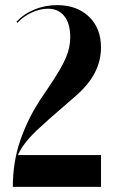

<svg xmlns="http://www.w3.org/2000/svg" viewBox="-20 -729 464 749"><path d="M44 -644Q73 -675 114.5 -692Q156 -709 203 -709Q280 -709 327 -664Q374 -619 374 -544Q374 -518 368 -493.5Q362 -469 350 -445.5Q338 -422 320 -400Q302 -378 278 -357L170 -263Q144 -240 124 -221Q104 -202 90 -185.5Q76 -169 66 -154Q56 -139 50 -124H374V0H30Q30 -47 37 -92Q44 -137 59 -181Q74 -225 96 -269Q118 -313 149 -358L170 -389Q194 -425 210.5 -452.5Q227 -480 236.5 -502.5Q246 -525 250 -544.5Q254 -564 254 -584Q254 -637 231 -666Q208 -695 167 -695Q136 -695 103.5 -680Q71 -665 48 -640Z"/></svg>

Font: Moniqa Black
Style: Regular
Weight: 900
Designer: Rajesh Rajput
Foundry: Rajesh Rajput
Version: Version 1.000